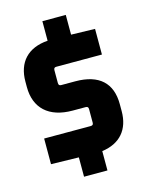

<svg xmlns="http://www.w3.org/2000/svg" viewBox="-115 -754 708 911"><g transform="rotate(-15 239.0 -299.0)"><path d="M191 -365C182 -365 178 -369 178 -379V-441C178 -451 182 -455 191 -455H415V-581L298 -584V-681H183V-585C84 -578 31 -519 31 -425V-398C31 -295 95 -234 212 -234H275C284 -234 289 -231 289 -221V-154C289 -144 284 -141 275 -141H47V-15L183 -12V83H298V-12C388 -24 436 -82 436 -171V-206C436 -309 377 -365 260 -365Z"/></g></svg>

Font: Gemini
Style: Regular
Weight: 700
Designer: Pushpananda Ekanayake, Sol Matas, Kosala Senevirathne
Foundry: Mooniak
Version: Version 1.000;PS 1.0;hotconv 1.0.86;makeotf.lib2.5.63406